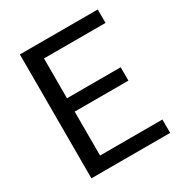

<svg xmlns="http://www.w3.org/2000/svg" viewBox="-167 -833 902 954"><g transform="rotate(-30 284.0 -355.5)"><path d="M484.4 -328.6H176.3V-76.7H534.2V0H82.5V-710.9H529.3V-633.8H176.3V-405.3H484.4Z"/></g></svg>

Font: Nahid FD
Style: FD
Weight: 400
Foundry: DejaVu fonts team - Redesigned by Saber Rastikerdar
Version: Version 0.3.0